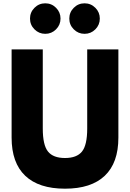

<svg xmlns="http://www.w3.org/2000/svg" viewBox="-20 -1123 784 1158"><path d="M188 -1076Q215 -1103 253 -1103Q291 -1103 318 -1076Q345 -1049 345 -1011Q345 -973 318 -946Q291 -919 253 -919Q215 -919 188 -946Q161 -973 161 -1011Q161 -1049 188 -1076ZM425 -1076Q452 -1103 490 -1103Q528 -1103 555 -1076Q582 -1049 582 -1011Q582 -973 555 -946Q528 -919 490 -919Q452 -919 425 -946Q398 -973 398 -1011Q398 -1049 425 -1076ZM506 -825V-348Q506 -248 474.5 -209Q443 -170 372 -170Q301 -170 269.5 -209Q238 -248 238 -348V-825H50V-293Q50 -141 132 -63Q214 15 372 15Q530 15 612 -63Q694 -141 694 -293V-825Z"/></svg>

Font: Hussar
Style: BoldWeb
Weight: 700
Foundry: Cannot Into Space Fonts
Version: Version 2.00